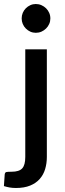

<svg xmlns="http://www.w3.org/2000/svg" viewBox="-56 -756 324 957"><path d="M177.5 -510V26.5Q177.5 58.5 169 86.8Q160.5 115 142 136Q123.5 157 94.2 169Q65 181 23.5 181Q6 181 -8 178.5Q-22 176 -36.5 171.5L-32.5 113Q-31 103 -24.2 101.5Q-17.5 100 1.5 100Q39.5 100 54.8 83.2Q70 66.5 70 26.5V-510ZM195 -664Q195 -649.5 189.2 -636.5Q183.5 -623.5 173.5 -613.8Q163.5 -604 150.5 -598.2Q137.5 -592.5 122.5 -592.5Q108 -592.5 95.2 -598.2Q82.5 -604 72.8 -613.8Q63 -623.5 57.5 -636.5Q52 -649.5 52 -664Q52 -679 57.5 -692Q63 -705 72.8 -714.8Q82.5 -724.5 95.2 -730.2Q108 -736 122.5 -736Q137.5 -736 150.5 -730.2Q163.5 -724.5 173.5 -714.8Q183.5 -705 189.2 -692Q195 -679 195 -664Z"/></svg>

Font: TypoPRO Lato
Style: Regular
Weight: 600
Designer: Lukasz Dziedzic with Adam Twardoch and Botio Nikoltchev
Foundry: tyPoland Lukasz Dziedzic
Version: Version 2.010; 2014-09-01; http://www.latofonts.com/